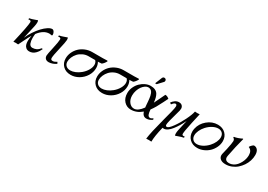

<svg xmlns="http://www.w3.org/2000/svg" viewBox="15 -1762 4323 3095"><g transform="rotate(30 2176.0 -215.0)"><path d="M225.1 -498Q233.4 -486.3 233.4 -459Q233.4 -429.7 224.6 -388.2Q216.3 -348.6 197.3 -266.8Q178.2 -185.1 168.5 -139.2Q197.3 -207 240.7 -272.2Q284.2 -337.4 329.1 -385Q374 -432.6 418.5 -461.7Q462.9 -490.7 495.1 -490.7Q516.1 -490.7 532.2 -466.8Q548.3 -442.9 548.3 -414.6Q548.3 -397.5 536.1 -397.5Q532.2 -397.5 517.6 -400.4Q502.9 -403.3 494.1 -403.3Q387.2 -403.3 296.4 -283.2Q291.5 -249 291.5 -209Q291.5 -181.2 294.9 -157.7Q298.3 -134.3 306.2 -112.8Q314 -91.3 329.1 -79.1Q344.2 -66.9 365.2 -66.9Q404.8 -66.9 438.5 -82.5Q472.2 -98.1 505.9 -139.2L522.9 -131.3Q510.7 -104 495.1 -80.6Q479.5 -57.1 458.5 -36.4Q437.5 -15.6 410.2 -3.4Q382.8 8.8 352.5 8.8Q315.9 8.8 292 -10.3Q268.1 -29.3 258.3 -58.3Q248.5 -87.4 248.5 -125.5Q248.5 -170.4 259.8 -229Q230 -181.2 189.5 -97.2Q148.9 -13.2 141.6 0Q115.7 -2.9 98.1 -2.9L53.7 0Q132.8 -338.9 132.8 -407.7Q132.8 -434.6 106 -434.6Q91.8 -434.6 83 -432.6L84 -454.1Q108.4 -458.5 130.6 -465.1Q152.8 -471.7 182.9 -482.9Q212.9 -494.1 225.1 -498Z M831.5 -74.2 846.2 -44.9Q816.9 -24.4 780.8 -11Q744.6 2.4 710.4 2.4Q670.9 2.4 649.7 -18.8Q628.4 -40 628.4 -75.7Q628.4 -98.6 658 -231.9Q687.5 -365.2 687.5 -406.2Q687.5 -434.6 658.2 -434.6Q645.5 -434.6 637.7 -432.6L638.7 -454.1Q660.2 -458 682.6 -464.6Q705.1 -471.2 737.3 -482.9Q769.5 -494.6 779.8 -498Q788.1 -486.8 788.1 -454.1Q788.1 -420.4 753.7 -273.7Q719.2 -127 719.2 -84Q719.2 -63.5 728.3 -54.9Q737.3 -46.4 757.8 -46.4Q787.6 -46.4 831.5 -74.2Z M1416 -402.8H1394.5Q1422.4 -356 1422.4 -296.9Q1422.4 -219.2 1379.2 -149.7Q1335.9 -80.1 1265.4 -38.8Q1194.8 2.4 1117.7 2.4Q1027.3 2.4 972.7 -51.8Q918 -106 918 -189.9Q918 -249 943.1 -304.2Q968.3 -359.4 1010.7 -400.4Q1053.2 -441.4 1113 -466.1Q1172.9 -490.7 1238.3 -490.7H1434.6Q1479.5 -490.7 1518.6 -493.7L1526.4 -484.4Q1500 -432.6 1463.4 -406.2Q1447.8 -402.8 1416 -402.8ZM1220.7 -402.8Q1167 -402.8 1118.7 -380.1Q1070.3 -357.4 1037.8 -321.8Q1005.4 -286.1 986.6 -242.9Q967.8 -199.7 967.8 -158.2Q967.8 -112.3 997.3 -84.5Q1026.9 -56.6 1077.1 -56.6Q1118.7 -56.6 1166.7 -76.2Q1214.8 -95.7 1258.8 -131.8Q1311.5 -175.3 1342 -229Q1372.6 -282.7 1372.6 -329.1Q1372.6 -375 1343.8 -402.8Z M2001.5 -402.8H1980Q2007.8 -356 2007.8 -296.9Q2007.8 -219.2 1964.6 -149.7Q1921.4 -80.1 1850.8 -38.8Q1780.3 2.4 1703.1 2.4Q1612.8 2.4 1558.1 -51.8Q1503.4 -106 1503.4 -189.9Q1503.4 -249 1528.6 -304.2Q1553.7 -359.4 1596.2 -400.4Q1638.7 -441.4 1698.5 -466.1Q1758.3 -490.7 1823.7 -490.7H2020Q2064.9 -490.7 2104 -493.7L2111.8 -484.4Q2085.4 -432.6 2048.8 -406.2Q2033.2 -402.8 2001.5 -402.8ZM1806.2 -402.8Q1752.4 -402.8 1704.1 -380.1Q1655.8 -357.4 1623.3 -321.8Q1590.8 -286.1 1572 -242.9Q1553.2 -199.7 1553.2 -158.2Q1553.2 -112.3 1582.8 -84.5Q1612.3 -56.6 1662.6 -56.6Q1704.1 -56.6 1752.2 -76.2Q1800.3 -95.7 1844.2 -131.8Q1897 -175.3 1927.5 -229Q1958 -282.7 1958 -329.1Q1958 -375 1929.2 -402.8Z M2603.5 -483.4H2610.4Q2628.9 -481.9 2645.8 -473.9Q2662.6 -465.8 2669.9 -458.5L2677.7 -451.2Q2672.4 -440.4 2636.2 -367.4Q2600.1 -294.4 2572.8 -247.6Q2545.4 -200.7 2514.2 -158.7Q2516.6 -129.4 2519.8 -109.6Q2522.9 -89.8 2529.8 -72Q2536.6 -54.2 2548.1 -45.4Q2559.6 -36.6 2576.2 -36.6Q2581.1 -36.6 2586.4 -38.1Q2591.8 -39.6 2597.7 -42.5Q2603.5 -45.4 2607.4 -47.9Q2611.3 -50.3 2617.9 -54.4Q2624.5 -58.6 2626.5 -60.1L2635.7 -36.6Q2606.9 -17.1 2582.5 -7.3Q2558.1 2.4 2527.8 2.4Q2462.4 2.4 2438 -76.2Q2347.2 2.4 2237.8 2.4Q2161.6 2.4 2109.6 -53.7Q2057.6 -109.9 2057.6 -203.6Q2057.6 -261.7 2082.5 -315.7Q2107.4 -369.6 2146.2 -407.5Q2185.1 -445.3 2233.4 -468Q2281.7 -490.7 2328.1 -490.7Q2427.7 -490.7 2466.8 -427.7Q2496.6 -378.9 2506.3 -280.8Q2526.9 -320.8 2559.3 -390.6Q2591.8 -460.4 2603.5 -483.4ZM2275.4 -36.6Q2347.7 -36.6 2424.8 -143.1Q2422.4 -164.1 2419.9 -194.1Q2417.5 -224.1 2415.8 -247.3Q2414.1 -270.5 2410.9 -298.3Q2407.7 -326.2 2403.3 -346.9Q2398.9 -367.7 2390.9 -388.2Q2382.8 -408.7 2372.1 -421.9Q2361.3 -435.1 2344.7 -443.1Q2328.1 -451.2 2306.6 -451.2Q2279.8 -451.2 2251.2 -431.6Q2222.7 -412.1 2199 -380.1Q2175.3 -348.1 2159.9 -302.2Q2144.5 -256.3 2144.5 -208Q2144.5 -133.8 2182.6 -85.2Q2220.7 -36.6 2275.4 -36.6ZM2396.5 -561.5H2367.7L2419.9 -691.4Q2422.9 -698.7 2428.2 -704.1Q2438.5 -714.4 2454.1 -714.4Q2470.2 -714.4 2480.7 -704.1Q2491.2 -693.8 2491.2 -678.2Q2491.2 -662.1 2482.9 -653.8Z M3068.8 9.8Q3060.5 -2 3060.5 -29.3Q3060.1 -56.2 3069.3 -100.1Q3076.7 -136.2 3093 -206.1Q3109.4 -275.9 3112.3 -290Q3085 -232.9 3055.2 -183.6Q3025.4 -134.3 2991.9 -91.1Q2958.5 -47.9 2922.6 -22.7Q2886.7 2.4 2854.5 2.4Q2844.7 2.4 2830.1 -0.5Q2785.6 183.1 2785.6 283.2Q2765.6 280.8 2739.3 280.8L2689.5 283.2Q2697.8 214.8 2719.2 120.1Q2740.7 25.4 2780.5 -126Q2820.3 -277.3 2824.2 -293Q2845.2 -377 2845.2 -404.3Q2845.2 -441.9 2818.4 -441.9Q2814.9 -441.9 2811.3 -440.9Q2807.6 -439.9 2804.4 -438.7Q2801.3 -437.5 2797.6 -434.8Q2793.9 -432.1 2791.3 -430.4Q2788.6 -428.7 2784.7 -424.8Q2780.8 -420.9 2779.1 -419.2Q2777.3 -417.5 2773.4 -412.8Q2769.5 -408.2 2768.3 -406.7Q2767.1 -405.3 2763.2 -400.4Q2759.3 -395.5 2758.8 -395L2731.4 -412.6Q2752.4 -444.3 2785.2 -467.5Q2817.9 -490.7 2856 -490.7Q2895.5 -490.7 2915.8 -468.8Q2936 -446.8 2936 -416Q2936 -397 2931.6 -379.4Q2923.8 -347.7 2903.6 -276.6Q2883.3 -205.6 2870.1 -152.6Q2856.9 -99.6 2856.9 -74.2Q2856.9 -60.5 2864 -53.5Q2871.1 -46.4 2882.3 -46.4Q2914.1 -46.4 2975.1 -129.9Q3036.1 -213.4 3088.1 -319.3Q3140.1 -425.3 3152.3 -488.3Q3178.2 -485.4 3195.8 -485.4L3240.2 -488.3Q3195.8 -297.4 3168.9 -152.3Q3161.1 -109.4 3161.1 -80.6Q3161.1 -53.7 3188 -53.7Q3202.1 -53.7 3210.9 -55.7L3210 -34.2Q3185.5 -29.8 3163.3 -23.2Q3141.1 -16.6 3111.1 -5.4Q3081.1 5.9 3068.8 9.8Z M3281.2 -244.1Q3303.2 -347.2 3389.2 -418.9Q3475.1 -490.7 3580.1 -490.7Q3670.4 -490.7 3725.3 -436Q3780.3 -381.3 3780.3 -297.4Q3780.3 -239.3 3754.4 -183.6Q3728.5 -127.9 3686.8 -87.4Q3645 -46.9 3588.9 -22.2Q3532.7 2.4 3475.1 2.4Q3384.8 2.4 3330.1 -51.8Q3275.4 -106 3275.4 -189.9Q3275.4 -216.3 3281.2 -244.1ZM3417 -335Q3377.4 -291.5 3355.7 -243.2Q3334 -194.8 3334 -152.8Q3334 -105.5 3362.1 -76.7Q3390.1 -47.9 3438 -47.9Q3485.4 -47.9 3539.1 -75.9Q3592.8 -104 3638.2 -153.3Q3677.7 -197.3 3699.5 -245.1Q3721.2 -293 3721.2 -335Q3721.2 -382.3 3693.1 -411.4Q3665 -440.4 3617.2 -440.4Q3569.8 -440.4 3515.9 -412.4Q3461.9 -384.3 3417 -335Z M4002 2.4Q3938 2.4 3904.8 -24.4Q3871.6 -51.3 3871.6 -92.8Q3871.6 -102.1 3874 -115.2Q3879.4 -139.2 3887 -170.2Q3894.5 -201.2 3899.9 -224.6Q3926.3 -347.2 3926.3 -382.3Q3926.3 -421.4 3895.5 -434.6L3898.4 -449.2Q3928.2 -452.1 3968.8 -466.6Q4009.3 -481 4042 -498L4047.4 -490.7Q4001.5 -321.3 3966.3 -135.7Q3963.4 -122.1 3963.4 -109.9Q3963.4 -76.2 3983.9 -58.8Q4004.4 -41.5 4040.5 -41.5Q4080.1 -41.5 4115.5 -59.3Q4150.9 -77.1 4176 -106Q4201.2 -134.8 4220 -170.4Q4238.8 -206.1 4247.8 -242.4Q4256.8 -278.8 4256.8 -311.5Q4256.8 -401.4 4188.5 -426.8L4190.4 -434.6Q4201.2 -451.7 4221.2 -471.2Q4241.2 -490.7 4252 -490.7Q4293.9 -490.7 4319.6 -458.3Q4345.2 -425.8 4345.2 -365.7Q4345.2 -313 4328.4 -259.5Q4311.5 -206.1 4280 -159.4Q4248.5 -112.8 4207 -76.4Q4165.5 -40 4112.1 -18.8Q4058.6 2.4 4002 2.4Z"/></g></svg>

Font: Flanker
Style: Italic
Weight: 400
Italic angle: -12°
Designer: Flanker
Version: Version 2.027